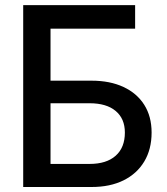

<svg xmlns="http://www.w3.org/2000/svg" viewBox="-20 -748 668 768"><path d="M72.8 0V-727.5H520.5V-633.3H182.1V-425.3H346.2Q419.9 -425.3 473.9 -400.1Q527.8 -375 557.1 -328.6Q586.4 -282.2 586.4 -217.8Q586.4 -150.9 557.1 -102.1Q527.8 -53.2 474.1 -26.6Q420.4 0 346.2 0ZM182.1 -92.3H338.4Q405.8 -92.3 442.6 -125Q479.5 -157.7 479.5 -217.8Q479.5 -273.4 442.6 -304.2Q405.8 -335 338.4 -335H182.1Z"/></svg>

Font: Inter 24pt Medium
Style: Regular
Weight: 500
Designer: Rasmus Andersson
Foundry: rsms
Version: Version 4.001;git-66647c0bb